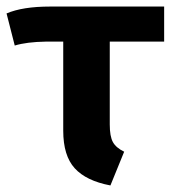

<svg xmlns="http://www.w3.org/2000/svg" viewBox="-27 -550 523 586"><path d="M474 -423H308V-170Q308 -134 317.5 -116.5Q327 -99 352 -87L310 16Q236 2 201 -36.5Q166 -75 166 -151V-423H113Q54 -422 18 -411L-7 -509Q42 -530 126 -530H474Z"/></svg>

Font: FiraGO SemiBold
Style: Regular
Weight: 600
Designer: bBox Type
Foundry: bBox Type GmbH
Version: Version 1.001;PS 001.001;hotconv 1.0.88;makeotf.lib2.5.64775